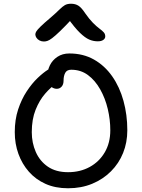

<svg xmlns="http://www.w3.org/2000/svg" viewBox="-20 -997 760 1027"><path d="M344 10Q276 10 223.5 -13.5Q171 -37 134.5 -78.5Q98 -120 78.5 -174Q59 -228 59 -290Q59 -357 77 -411.5Q95 -466 123 -508.5Q151 -551 181.5 -580Q212 -609 237 -624.5Q262 -640 274 -640Q284 -640 292 -637Q300 -634 309 -621Q324 -599 313.5 -582Q303 -565 282 -551Q252 -531 221.5 -496Q191 -461 170.5 -410Q150 -359 150 -290Q150 -233 171.5 -184Q193 -135 236 -105.5Q279 -76 344 -76Q409 -76 460 -104Q511 -132 540.5 -182.5Q570 -233 570 -300Q570 -357 556.5 -414Q543 -471 516 -519Q489 -567 450.5 -595.5Q412 -624 361 -624Q338 -624 329 -607.5Q320 -591 320 -566Q320 -545 309.5 -533.5Q299 -522 284 -522Q271 -522 259.5 -529Q248 -536 240.5 -550.5Q233 -565 233 -585Q233 -619 246.5 -647Q260 -675 287 -693Q314 -711 351 -711Q425 -711 482.5 -678.5Q540 -646 580 -589Q620 -532 640.5 -457.5Q661 -383 661 -300Q661 -235 638.5 -179Q616 -123 573.5 -80.5Q531 -38 473 -14Q415 10 344 10ZM215 -775Q202 -775 191.5 -780.5Q181 -786 175 -795Q169 -804 169 -813Q169 -820 174 -828.5Q179 -837 196 -854Q213 -871 251 -903Q281 -929 297.5 -945.5Q314 -962 327 -969.5Q340 -977 360 -977Q383 -977 399.5 -966.5Q416 -956 435 -927Q458 -894 477.5 -874.5Q497 -855 512 -844Q527 -833 535 -824Q543 -815 543 -802Q543 -791 532.5 -783.5Q522 -776 503 -776Q479 -776 457 -785.5Q435 -795 407.5 -821.5Q380 -848 342 -901H370Q328 -856 301.5 -830.5Q275 -805 259 -793Q243 -781 233 -778Q223 -775 215 -775Z"/></svg>

Font: Shantell Sans
Style: Regular
Weight: 400
Designer: Stephen Nixon, Anya Danilova, Shantell Martin
Foundry: Arrow Type
Version: Version 1.008;[ac192a2d6]